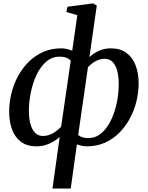

<svg xmlns="http://www.w3.org/2000/svg" viewBox="-20 -836 854 1110"><path d="M283.5 254 325 -44.5Q311 -31 290.5 -18.5Q270 -6 244.8 2Q219.5 10 190.5 10Q135.5 10 100.5 -16.8Q65.5 -43.5 49.2 -89Q33 -134.5 33 -191Q33 -244 46 -296.5Q59 -349 84.2 -395.8Q109.5 -442.5 146.2 -478.8Q183 -515 229.8 -535.8Q276.5 -556.5 333.5 -556.5Q351 -556.5 367 -552.8Q383 -549 397.5 -542.5L427 -748.5L363.5 -766.5L370.5 -797L517.5 -816.5L539.5 -804L497 -505.5Q518.5 -526.5 550 -541.5Q581.5 -556.5 621 -556.5Q675.5 -556.5 711 -530.2Q746.5 -504 764 -458.2Q781.5 -412.5 781.5 -354Q781.5 -302.5 768.8 -250.2Q756 -198 731 -151.5Q706 -105 669.8 -68.5Q633.5 -32 586.5 -11Q539.5 10 482.5 10Q467.5 10 452.5 6.8Q437.5 3.5 424.5 -1L389 254ZM333.5 -104 389 -485.5Q377 -498 361 -503.2Q345 -508.5 326 -508.5Q281 -508.5 247.2 -479.5Q213.5 -450.5 191.5 -403.5Q169.5 -356.5 158.2 -301.5Q147 -246.5 147 -195Q147 -149.5 156.5 -117Q166 -84.5 184 -67.2Q202 -50 227 -50Q260.5 -50 288.8 -67.5Q317 -85 333.5 -104ZM488.5 -447.5 432 -55.5Q444 -46 458.2 -41.8Q472.5 -37.5 489.5 -37.5Q525.5 -37.5 554 -57Q582.5 -76.5 603.8 -109.5Q625 -142.5 639 -183.2Q653 -224 659.8 -267.2Q666.5 -310.5 666.5 -350Q666.5 -418.5 645.8 -457.2Q625 -496 586 -496Q556.5 -496 531.2 -481.5Q506 -467 488.5 -447.5Z"/></svg>

Font: Merriweather 48pt Medium
Style: Italic
Weight: 500
Italic angle: -7.8°
Version: Version 2.101